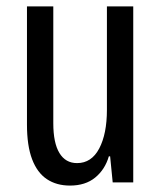

<svg xmlns="http://www.w3.org/2000/svg" viewBox="-20 -568 505 598"><path d="M198 10Q156 10 126 -10Q96 -30 80 -72Q64 -114 64 -180V-548H146V-184Q146 -123 165 -91.5Q184 -60 220 -60Q265 -60 289 -105.5Q313 -151 313 -226V-548H395V0H331L323 -81H319Q307 -40 276.5 -15Q246 10 198 10Z"/></svg>

Font: Noto Sans Thai ExtraCondensed
Style: Regular
Weight: 400
Width: 2
Designer: Monotype Design Team
Foundry: Monotype Imaging Inc.
Version: Version 2.002